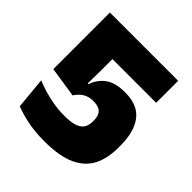

<svg xmlns="http://www.w3.org/2000/svg" viewBox="-178 -768 913 913"><g transform="rotate(45 278.5 -312.0)"><path d="M256 14.5Q190.5 14.5 138.5 3Q86.5 -8.5 57 -21L42 -180Q65.5 -170 96.8 -160.5Q128 -151 164.2 -144.8Q200.5 -138.5 238.5 -138.5Q284.5 -138.5 309.5 -147.8Q334.5 -157 344.2 -174Q354 -191 354 -214.5V-223Q354 -254.5 338.5 -270.2Q323 -286 287.5 -286Q254 -286 232.5 -271Q211 -256 198 -235L45 -258.5V-639H504V-491H210V-407L208.5 -326.5H214Q228.5 -370 263.8 -396Q299 -422 365.5 -422Q450 -422 489 -371Q528 -320 528 -227.5V-211Q528 -142 502.5 -91.2Q477 -40.5 417.8 -13Q358.5 14.5 256 14.5Z"/></g></svg>

Font: Anek Malayalam ExtraBold
Style: Regular
Weight: 800
Version: Version 1.003